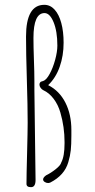

<svg xmlns="http://www.w3.org/2000/svg" viewBox="-20 -770 392 796"><path d="M188.5 -13.2Q247.6 -43.5 263.2 -97.7Q271 -124 273.4 -147Q275.9 -169.9 275.9 -208V-231Q275.9 -295.9 251 -344.7Q226.1 -393.6 179.7 -417Q211.4 -447.3 227.5 -493.2Q243.7 -539.1 243.7 -592.8Q243.7 -639.2 234.1 -674.6Q224.6 -710 206.5 -730Q188.5 -750 163.6 -750Q87.9 -750 87.9 -618.2Q87.9 -549.8 91.3 -439.9Q94.7 -330.1 94.7 -261.2Q94.7 -228.5 92.3 -134.8Q89.8 -40.5 89.8 -7.8Q89.8 5.9 107.9 5.9H108.9Q127.4 5.9 127.4 -23.9Q127.4 -71.8 125 -209.5Q122.6 -347.2 122.6 -395V-433.1Q122.6 -469.7 120.6 -522.9Q118.7 -576.2 118.7 -612.8Q118.7 -715.8 164.6 -715.8Q186.5 -715.8 202.1 -678.2Q217.8 -640.1 217.8 -581.1Q217.8 -555.7 208.7 -522.2Q199.7 -488.8 185.8 -463.4Q171.9 -438 158.7 -434.1L151.9 -432.1Q148.4 -431.2 146 -427.7Q143.6 -424.3 143.6 -418.9Q143.6 -412.6 148.4 -405.8Q153.3 -398.9 159.7 -396Q184.1 -384.8 202.6 -360.1Q221.2 -335.4 230.5 -302.7Q247.6 -243.2 247.6 -181.2V-175.8Q247.6 -121.6 233.9 -96.2Q231 -84.5 210.9 -68.6Q190.9 -52.7 170.9 -43Q158.7 -34.2 158.7 -25.9Q158.7 -20 165.3 -15.6Q171.9 -11.2 179.7 -11.2Q183.1 -11.2 188.5 -13.2Z"/></svg>

Font: Amatica SC
Style: Regular
Weight: 400
Designer: Vernon Adams, Ben Nathan
Foundry: newtypography
Version: Version 2.001